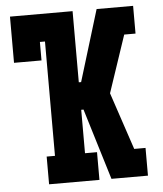

<svg xmlns="http://www.w3.org/2000/svg" viewBox="-53 -781 705 828"><g transform="rotate(-5 300.0 -367.5)"><path d="M126 0V-120H162V-615H140V-535H21V-735H292V-427H302L396 -735H554V-615H505L423 -371L422 -368L505 -120H554V0H396L302 -308H292V-120H344V0Z"/></g></svg>

Font: Iosevka Slab Heavy Extended
Style: Regular
Weight: 900
Width: 7
Monospace: yes
Designer: Belleve Invis
Foundry: Belleve Invis
Version: Version 11.1.0; ttfautohint (v1.8.3)